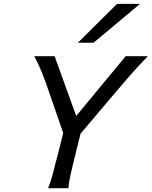

<svg xmlns="http://www.w3.org/2000/svg" viewBox="-20 -996 802 1016"><path d="M269 -698.7 383.3 -382.3 645 -698.7H762.2Q709.5 -643.6 674.8 -604.5Q640.1 -565.4 593.3 -509.8L406.2 -288.6L386.2 -208Q363.3 -116.2 353.3 -70.8Q343.3 -25.4 341.8 0H234.4Q245.6 -25.9 258.5 -73.2Q271.5 -120.6 293.5 -208L314.5 -292.5L239.3 -509.8Q219.2 -568.8 202.9 -609.6Q186.5 -650.4 161.6 -698.7ZM721.2 -975.6 475.1 -770H392.1L599.6 -975.6Z"/></svg>

Font: Lesson One
Style: Italic
Weight: 400
Italic angle: -14°
Designer: But Ko, Victor Gaultney, Annie Olsen, Julie Remington, Don Collingsworth, Eric Hays, Becca Hirsbrunner
Version: Version 1.100